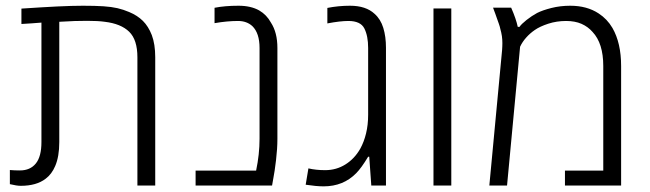

<svg xmlns="http://www.w3.org/2000/svg" viewBox="-20 -660 2313 683"><path d="M53.7 1Q39.6 1 15.1 -4.9V-55.2Q31.2 -53.7 50.8 -53.7Q87.4 -53.7 107.4 -78.4Q127.4 -103 127.4 -154.8V-579.6Q109.4 -578.1 91.8 -576.9Q74.2 -575.7 56.2 -574.7V-629.4Q128.9 -634.3 183.3 -637Q237.8 -639.6 274.9 -639.6Q318.8 -639.6 347.9 -637.7Q377 -635.7 397.9 -630.9Q418.9 -626 439.5 -617.2Q468.8 -605 488.3 -585.7Q507.8 -566.4 520 -535.2Q532.2 -502.9 532.2 -456.5V0H468.8V-456.1Q468.8 -518.6 439.5 -547.1Q410.2 -575.7 352.5 -582.5Q329.1 -585.9 289.6 -585.9Q270 -585.9 245.4 -585.2Q220.7 -584.5 190.9 -582.5V-154.8Q190.9 -103 176.3 -69.3Q164.1 -40.5 142.6 -24.4Q109.9 1 53.7 1Z M675.8 0V-53.2H891.1Q903.3 -111.3 903.3 -166V-489.3Q903.3 -542 877.9 -566.9Q857.9 -585.4 826.7 -585.4Q788.1 -585.4 743.2 -577.6V-632.3Q779.8 -639.6 828.6 -639.6Q872.1 -639.6 901.9 -623Q928.7 -607.4 943.8 -579.6Q966.8 -544.4 966.8 -489.3V-166Q966.8 -131.3 961.9 -90.1Q957 -48.8 952.1 -24.4L947.8 0Z M1131.3 2.9Q1105.5 2.9 1067.4 -2.9L1077.1 -61Q1104 -54.7 1136.7 -54.7Q1176.3 -54.7 1208.7 -75Q1241.2 -95.2 1261.7 -131.3Q1274.9 -155.3 1282.2 -185.5Q1289.6 -215.8 1289.6 -251.5V-489.3Q1289.6 -532.2 1276.1 -558.8Q1262.7 -585.4 1219.2 -585.4Q1189.9 -585.4 1144.5 -576.7V-631.8Q1184.1 -639.6 1225.1 -639.6Q1281.7 -639.6 1312.5 -610.8Q1334 -591.8 1343.5 -560.8Q1353 -529.8 1353 -490.2V0H1300.8L1293.5 -102.5H1289.6Q1265.6 -62.5 1247.1 -43.9Q1201.2 2.9 1131.3 2.9Z M1522 0V-629.9H1585.4V0Z M1720.7 0 1766.1 -481.9Q1766.6 -488.8 1766.8 -494.6Q1767.1 -500.5 1767.1 -506.3Q1767.1 -519.5 1765.4 -531.5Q1763.7 -543.5 1759.3 -559.1Q1758.8 -563 1754.9 -574.5Q1751 -585.9 1746.8 -597.2Q1742.7 -608.4 1742.2 -610.4Q1740.2 -616.2 1738 -621.6Q1735.8 -627 1733.9 -632.8H1798.3Q1815.9 -592.8 1821.8 -564.5H1828.1Q1834.5 -574.2 1853 -588.9Q1871.6 -603.5 1890.6 -613.8Q1909.7 -623.5 1941.4 -631.6Q1973.1 -639.6 2008.3 -639.6Q2067.9 -639.6 2109.4 -612.3Q2140.1 -592.3 2158.7 -560.5Q2189.5 -506.8 2189.5 -425.3V0H1989.7V-53.2H2126V-425.3Q2126 -505.9 2087.9 -546.4Q2071.8 -564.9 2048.6 -575.2Q2025.4 -585.4 1993.7 -585.4Q1960.4 -585.4 1930.4 -575.7Q1900.4 -565.9 1882.3 -553.2Q1865.2 -541.5 1851.6 -526.1Q1837.9 -510.7 1830.1 -493.7L1783.7 0Z"/></svg>

Font: Open Sans Light
Style: Regular
Weight: 300
Designer: Monotype Design Team
Foundry: Monotype Imaging Inc.
Version: Version 3.000; ttfautohint (v1.8.4)